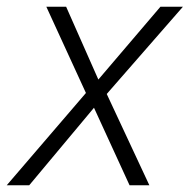

<svg xmlns="http://www.w3.org/2000/svg" viewBox="-55 -552 565 572"><path d="M-35 0 201 -275 83 -532H142L238 -315L423 -532H490L263 -272L390 0H331L225 -231L32 0Z"/></svg>

Font: Noto Sans UI Light
Style: Italic
Weight: 300
Italic angle: -12°
Designer: Monotype Design Team
Foundry: Monotype Imaging Inc.
Version: Version 1.901